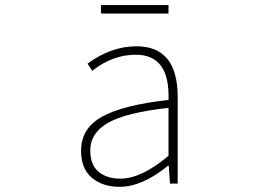

<svg xmlns="http://www.w3.org/2000/svg" viewBox="-20 -722 1040 755"><path d="M450.2 12.7Q383.8 12.7 341.3 -22.9Q298.8 -58.6 298.8 -129.9Q298.8 -216.8 380.4 -262.7Q461.9 -308.6 642.6 -329.1Q648.4 -506.8 514.6 -506.8Q421.9 -506.8 342.8 -443.4L324.2 -471.7Q417 -540 516.6 -540Q678.7 -540 678.7 -340.8V0H648.4L643.6 -70.3H640.6Q539.1 12.7 450.2 12.7ZM453.1 -19.5Q536.1 -19.5 642.6 -109.4V-297.9Q475.6 -279.3 405.3 -239.3Q335 -199.2 335 -130.9Q335 -73.2 367.7 -46.4Q400.4 -19.5 453.1 -19.5ZM377 -668.9V-702.1H642.6V-668.9Z"/></svg>

Font: GenEi Gothic M ExtraLight
Style: Regular
Weight: 200
Designer: o_tamon (Modified); [Source Han Sans]
Ryoko NISHIZUKA  (kana & ideographs); Paul D. Hunt (Latin, Greek & Cyrillic); Wenl
Version: Version 1.1a;Original Version 1.004